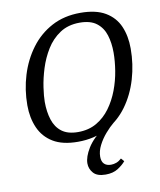

<svg xmlns="http://www.w3.org/2000/svg" viewBox="-90 -697 801 963"><g transform="rotate(-10 311.0 -215.5)"><path d="M370 195Q327 195 308 173.5Q289 152 289 124Q289 91 315.5 47.5Q342 4 404 -41L455 -55Q433 -37 410.5 -11Q388 15 373 44.5Q358 74 358 102Q358 127 370.5 139Q383 151 405 151Q419 151 432.5 146Q446 141 459 129L473 145Q458 163 433 179Q408 195 370 195ZM262 9Q184 9 136 -20Q88 -49 65.5 -100Q43 -151 43 -215Q43 -294 65.5 -367.5Q88 -441 131.5 -499.5Q175 -558 238.5 -592Q302 -626 385 -626Q464 -626 512 -597.5Q560 -569 581.5 -519.5Q603 -470 603 -406Q603 -326 581 -251.5Q559 -177 516.5 -118.5Q474 -60 410 -25.5Q346 9 262 9ZM271 -39Q325 -39 365.5 -62.5Q406 -86 434.5 -125Q463 -164 481 -211.5Q499 -259 507 -308.5Q515 -358 515 -401Q515 -450 502.5 -490Q490 -530 459 -554Q428 -578 373 -578Q314 -578 272 -550Q230 -522 203 -478Q176 -434 160.5 -384.5Q145 -335 138.5 -290Q132 -245 132 -217Q132 -166 145 -125.5Q158 -85 188.5 -62Q219 -39 271 -39Z"/></g></svg>

Font: Manuale
Style: Italic
Weight: 400
Italic angle: -11°
Designer: Eduardo Tunni / Pablo Cosgaya
Foundry: Eduardo Tunni / Pablo Cosgaya
Version: Version 1.002